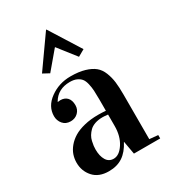

<svg xmlns="http://www.w3.org/2000/svg" viewBox="-192 -871 874 983"><g transform="rotate(-30 245.5 -379.5)"><path d="M153.3 -116.2Q153.3 -77.1 168 -53Q182.6 -28.8 210.9 -28.8Q244.1 -28.8 271.2 -70.3Q298.3 -111.8 298.3 -171.9V-239.3Q278.8 -241.7 266.6 -241.7Q241.2 -241.7 221.4 -234.9Q201.7 -228 189.9 -216.3Q178.2 -204.6 170.4 -191.7Q162.6 -178.7 159.2 -163.1Q155.8 -147.5 154.5 -137.2Q153.3 -127 153.3 -116.2ZM299.3 -77.1H298.3Q274.4 -30.8 240.5 -8.1Q206.5 14.6 158.2 14.6Q98.6 14.6 66.9 -21Q35.2 -56.6 35.2 -106Q35.2 -129.9 42.7 -152.1Q50.3 -174.3 67.4 -194.8Q84.5 -215.3 109.4 -230.5Q134.3 -245.6 171.1 -254.6Q208 -263.7 252.9 -263.7Q276.9 -263.7 298.3 -261.7V-329.1Q298.3 -361.3 297.1 -381.3Q295.9 -401.4 291 -422.6Q286.1 -443.8 277.1 -455.3Q268.1 -466.8 251.7 -474.4Q235.4 -481.9 211.9 -481.9Q140.6 -481.9 107.9 -425.8V-423.8Q115.7 -425.3 123 -425.3Q148.4 -425.3 163.1 -409.7Q177.7 -394 177.7 -364.7Q177.7 -339.4 160.2 -322Q142.6 -304.7 116.2 -304.7Q87.4 -304.7 70.8 -324.2Q54.2 -343.8 54.2 -370.1Q54.2 -427.7 107.2 -466.3Q160.2 -504.9 229 -504.9Q277.8 -504.9 312.3 -494.6Q346.7 -484.4 367.2 -467.5Q387.7 -450.7 399.2 -421.6Q410.6 -392.6 414.3 -362.3Q418 -332 418 -288.1V-24.9L468.3 -20V0H313ZM240.2 -773.9H242.7L356.9 -592.3L317.4 -569.8L236.3 -673.3H234.4L147.5 -570.3L110.4 -590.3Z"/></g></svg>

Font: VidalokaRegular
Style: Regular
Weight: 400
Designer: Cyreal (www.cyreal.org)
Foundry: Cyreal (www.cyreal.org)
Version: Version 1.000